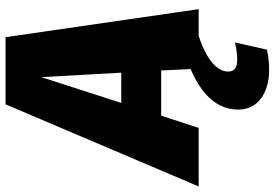

<svg xmlns="http://www.w3.org/2000/svg" viewBox="-232 -567 990 692"><g transform="rotate(-90 263.0 -221.0)"><path d="M480 0H576L475 -696H233L-63 0H148L192 -135H355L360 -29C260 14 214 72 214 143C214 214 275 254 357 254C383 254 408 251 430 246L456 131C434 136 413 139 394 139C366 139 351 129 351 106C351 82 369 36 480 0ZM238 -279 331 -567 347 -279Z"/></g></svg>

Font: Fira Sans Heavy
Style: Italic
Weight: 900
Italic angle: -8°
Designer: bBox Type GmbH & Carrois Corporate GbR & Edenspiekermann AG
Foundry: bBox Type GmbH & Carrois Corporate GbR & Edenspiekermann AG
Version: Version 4.301;PS 004.301;hotconv 1.0.88;makeotf.lib2.5.64775